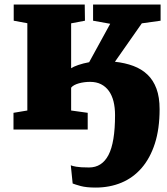

<svg xmlns="http://www.w3.org/2000/svg" viewBox="-20 -576 745 854"><path d="M40 -74.2 101.6 -84.5V-472.7L41 -483.9V-555.7H356.9L357.9 -483.9L296.4 -472.2V-272.5Q306.2 -279.3 328.1 -286.9Q350.1 -294.4 376.5 -299.3L470.2 -470.2L394 -483.9V-555.7H694.3V-483.9L610.8 -472.2L491.2 -301.3Q536.6 -296.4 573.2 -282.7Q609.9 -269 636 -244.1Q662.1 -219.2 676 -181.4Q689.9 -143.6 689.9 -90.3Q689.9 -2.9 668.9 62.3Q647.9 127.4 610.1 171.1Q572.3 214.8 520 236.6Q467.8 258.3 405.3 258.3Q364.3 258.3 339.1 251.5Q314 244.6 303.2 240.2L294.9 159.2Q298.8 160.6 304.4 162.4Q310.1 164.1 319.1 165.5Q328.1 167 341.8 168Q355.5 168.9 376 168.9Q433.6 168.9 462.6 113.3Q491.7 57.6 491.7 -64Q491.7 -97.7 484.9 -125Q478 -152.3 464.1 -171.6Q450.2 -190.9 429.4 -201.4Q408.7 -211.9 380.4 -211.9Q367.7 -211.9 354.7 -210.2Q341.8 -208.5 330.6 -205.3Q319.3 -202.1 310.3 -197.3Q301.3 -192.4 296.4 -186V-84.5L370.1 -74.2V0H40Z"/></svg>

Font: Merriweather UltraBold
Style: Regular
Weight: 900
Designer: Eben Sorkin ( sorkintype@gmail.com )
Foundry: Eben Sorkin
Version: Version 1.570; ttfautohint (v1.3) -l 8 -r 32 -G 0 -x 0 -H 60